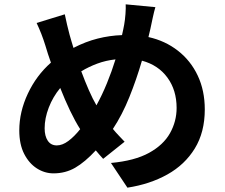

<svg xmlns="http://www.w3.org/2000/svg" viewBox="-20 -814 1040 886"><path d="M242 -143Q268 -143 295.5 -163.5Q323 -184 350 -218Q327 -254 303.5 -303Q280 -352 258 -408Q224 -367 205 -317.5Q186 -268 186 -222Q186 -186 200.5 -164.5Q215 -143 242 -143ZM513 -540Q468 -535 429 -520.5Q390 -506 355 -485Q372 -439 390 -398Q408 -357 425 -328Q451 -375 473.5 -430Q496 -485 513 -540ZM674 -681 665 -643Q742 -626 801 -580Q860 -534 892.5 -465Q925 -396 925 -309Q925 -204 879 -129Q833 -54 752.5 -9Q672 36 568 52L492 -62Q601 -72 667.5 -108.5Q734 -145 764.5 -199.5Q795 -254 795 -316Q795 -398 752.5 -456Q710 -514 635 -534Q610 -448 577 -366Q544 -284 501 -219Q514 -203 528 -188.5Q542 -174 555 -160L456 -81Q447 -91 438.5 -100.5Q430 -110 422 -120Q372 -66 327 -40Q282 -14 227 -14Q186 -14 150 -37Q114 -60 91.5 -104Q69 -148 69 -212Q69 -298 108.5 -382Q148 -466 215 -525Q208 -544 201.5 -564.5Q195 -585 189 -605Q173 -657 149 -708L279 -748Q284 -724 289.5 -700Q295 -676 301 -654Q305 -640 309.5 -624.5Q314 -609 319 -593Q375 -622 430.5 -636Q486 -650 543 -652Q546 -665 548.5 -677Q551 -689 553 -700Q557 -722 559 -749.5Q561 -777 560 -794L697 -781Q691 -761 684.5 -730.5Q678 -700 674 -681Z"/></svg>

Font: Noto IKEA Simplified Chinese
Style: Bold
Weight: 700
Designer: Monotype Design Team
Foundry: Monotype Imaging Inc.
Version: Version 1.100